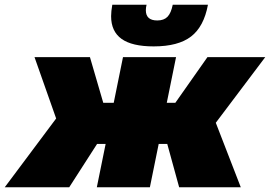

<svg xmlns="http://www.w3.org/2000/svg" viewBox="-76 -787 1135 807"><path d="M831 -271 936 0H677L627 -182H591L554 0H331L368 -182H332L215 0H-56L160 -289L69 -547H302L358 -355H402L441 -547H664L625 -355H661L796 -547H1039ZM391 -719Q391 -739 396 -767H540Q537 -755 537 -744Q537 -701 585 -701Q613 -701 628 -716.5Q643 -732 650 -767H798Q781 -675 727 -633.5Q673 -592 570 -592Q479 -592 435 -623.5Q391 -655 391 -719Z"/></svg>

Font: Montserrat Alternates Black
Style: Italic
Weight: 900
Italic angle: -11.3°
Designer: Julieta Ulanovsky
Foundry: Julieta Ulanovsky
Version: Version 7.200